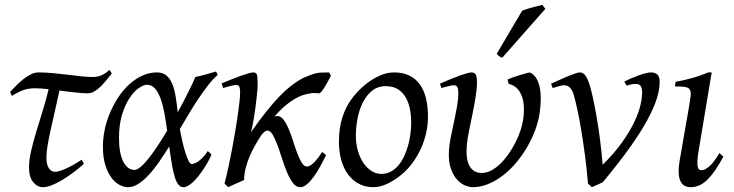

<svg xmlns="http://www.w3.org/2000/svg" viewBox="-20 -758 3049 798"><path d="M328.6 -77.1Q306.2 -56.6 282.2 -39.1Q258.3 -21.5 235.8 -8.3Q213.4 4.9 193.4 12.5Q173.3 20 158.7 20Q134.8 20 117.7 -1.2Q100.6 -22.5 100.6 -62Q100.6 -92.3 108.9 -128.7Q117.2 -165 129.6 -206.5Q142.1 -248 156.2 -293.5Q170.4 -338.9 182.1 -387.2Q165.5 -389.2 151.6 -390.1Q137.7 -391.1 127.4 -391.1Q113.8 -391.1 102.5 -389.6Q91.3 -388.2 80.1 -384.5Q68.8 -380.9 56.6 -374.8Q44.4 -368.7 29.3 -359.4L22 -376Q34.7 -389.6 49.1 -404.1Q63.5 -418.5 78.6 -430.2Q93.8 -441.9 109.1 -449.5Q124.5 -457 139.2 -457Q168 -457 199.5 -454.1Q231 -451.2 260.7 -447.5Q290.5 -443.8 317.1 -440.9Q343.8 -438 362.8 -438Q376.5 -438 387.2 -440.4Q397.9 -442.9 406.2 -447Q414.6 -451.2 421.4 -456.3Q428.2 -461.4 434.6 -467.3L444.8 -453.1Q432.6 -437.5 420.4 -422.6Q408.2 -407.7 395.8 -396Q383.3 -384.3 370.4 -377.2Q357.4 -370.1 343.8 -370.1Q334 -370.1 320.8 -371.1Q307.6 -372.1 292.5 -373.8Q277.3 -375.5 260.5 -377.4Q243.7 -379.4 227.1 -381.8Q217.3 -335 207.5 -293.5Q197.8 -252 190.2 -216.8Q182.6 -181.6 177.7 -153.1Q172.9 -124.5 172.9 -103Q172.9 -72.8 183.6 -58.3Q194.3 -43.9 208 -43.9Q216.8 -43.9 228.8 -47.6Q240.7 -51.3 255.4 -57.9Q270 -64.5 286.4 -73.7Q302.7 -83 319.8 -94.2Z M539.1 -51.8Q549.8 -51.8 565.2 -64.9Q580.6 -78.1 598.4 -100.6Q616.2 -123 635.7 -152.6Q655.3 -182.1 674.8 -214.8Q669.9 -250.5 663.8 -284.9Q657.7 -319.3 648.2 -346.2Q638.7 -373 624.8 -389.4Q610.8 -405.8 590.8 -405.8Q576.7 -405.8 556.6 -391.8Q536.6 -377.9 518.3 -350.3Q500 -322.8 487.3 -281.5Q474.6 -240.2 474.6 -185.1Q474.6 -121.6 492.2 -86.7Q509.8 -51.8 539.1 -51.8ZM884.8 -446.8Q864.7 -429.2 845.2 -404.1Q825.7 -378.9 805.9 -349.6Q786.1 -320.3 766.6 -287.6Q747.1 -254.9 727.5 -221.7Q731.9 -196.8 737.8 -170.9Q743.7 -145 750.2 -124Q756.8 -103 763.7 -89.6Q770.5 -76.2 775.9 -76.2Q783.7 -76.2 793.2 -80.8Q802.7 -85.4 812 -93.3Q821.3 -101.1 829.3 -110.6Q837.4 -120.1 842.8 -129.9Q849.1 -126 852.1 -122.6Q855 -119.1 858.9 -115.2Q853.5 -102.5 845.5 -87.6Q837.4 -72.8 827.6 -57.9Q817.9 -43 806.9 -28.8Q795.9 -14.6 784.9 -3.9Q773.9 6.8 762.9 13.4Q752 20 742.7 20Q730.5 20 721.7 9.5Q712.9 -1 706.3 -22.2Q699.7 -43.5 694.3 -75.2Q689 -106.9 683.1 -148.9Q661.6 -114.3 640.1 -83.5Q618.7 -52.7 597.2 -29.8Q575.7 -6.8 554.4 6.6Q533.2 20 511.7 20Q495.6 20 477.3 10.7Q459 1.5 443.6 -18.8Q428.2 -39.1 418 -71Q407.7 -103 407.7 -148.9Q407.7 -184.1 415.5 -220.5Q423.3 -256.8 438 -291Q452.6 -325.2 472.9 -355.5Q493.2 -385.7 518.1 -408.2Q543 -430.7 571.8 -443.8Q600.6 -457 631.8 -457Q655.8 -457 670.9 -444.8Q686 -432.6 695.3 -410.9Q704.6 -389.2 709.7 -358.6Q714.8 -328.1 718.8 -291.5Q731.4 -314.5 742.7 -336.2Q753.9 -357.9 763.4 -377Q772.9 -396 780.3 -411.6Q787.6 -427.2 792 -438Q813 -442.4 834 -448.2Q855 -454.1 877.9 -460.9Q880.9 -455.6 882.1 -452.9Q883.3 -450.2 884.8 -446.8Z M1335 -112.3Q1324.7 -91.8 1312 -68.4Q1299.3 -44.9 1285.4 -25.4Q1271.5 -5.9 1256.8 7.1Q1242.2 20 1228 20Q1210.9 20 1197.8 2.7Q1184.6 -14.6 1173.3 -41Q1162.1 -67.4 1152.6 -97.7Q1143.1 -127.9 1133.3 -154.3Q1123.5 -180.7 1113.5 -198Q1103.5 -215.3 1091.3 -215.3Q1085.9 -215.3 1079.3 -210.2Q1072.8 -205.1 1065.9 -196.3Q1052.2 -174.8 1039.3 -152.1Q1026.4 -129.4 1016.6 -105.7Q1006.8 -82 1000.7 -57.9Q994.6 -33.7 994.6 -9.8Q987.8 -6.8 979 -2.9Q970.2 1 961.2 4.9Q952.1 8.8 943.4 12.9Q934.6 17.1 928.7 20L913.1 4.9Q921.4 -25.9 929.2 -62.5Q937 -99.1 944.3 -137.2Q951.7 -175.3 957.8 -212.4Q963.9 -249.5 968.5 -281.2Q973.1 -313 975.6 -336.7Q978 -360.4 978 -372.1Q978 -383.3 976.8 -389.9Q975.6 -396.5 973.4 -399.7Q971.2 -402.8 967.8 -403.8Q964.4 -404.8 960 -404.8Q955.6 -404.8 947 -402.8Q938.5 -400.9 929.7 -398.4Q920.9 -396 907.7 -392.1L900.9 -411.1Q921.4 -419.9 942.1 -428.2Q962.9 -436.5 981 -442.9Q999 -449.2 1012.5 -453.1Q1025.9 -457 1031.7 -457Q1038.6 -457 1042.5 -454.8Q1046.4 -452.6 1048.1 -446.8Q1049.8 -440.9 1050.3 -430.2Q1050.8 -419.4 1050.8 -401.9Q1050.8 -396 1049.6 -382.1Q1048.3 -368.2 1046.4 -350.1Q1044.4 -332 1041.7 -311.3Q1039.1 -290.5 1035.9 -271Q1032.7 -251.5 1029.3 -234.9Q1025.9 -218.3 1022.9 -208Q1057.6 -258.3 1087.2 -294.9Q1116.7 -331.5 1141.1 -356.9Q1165.5 -382.3 1185.8 -398.2Q1206.1 -414.1 1222.2 -423.8Q1238.3 -433.6 1250.5 -438.5Q1262.7 -443.4 1272 -446.8Q1294.4 -455.1 1312 -456.1Q1329.6 -457 1347.7 -457Q1351.1 -452.6 1352.3 -449.2Q1353.5 -445.8 1355 -442.9Q1349.1 -430.7 1341.8 -417.5Q1334.5 -404.3 1327.9 -393.8Q1321.3 -383.3 1315.4 -376.5Q1309.6 -369.6 1306.6 -370.1Q1297.9 -370.6 1290.8 -371.1Q1283.7 -371.6 1276.4 -370.8Q1269 -370.1 1261 -368.4Q1252.9 -366.7 1242.7 -363.8Q1232.9 -361.3 1219.5 -354.7Q1206.1 -348.1 1189.9 -337.2Q1173.8 -326.2 1156 -310.3Q1138.2 -294.4 1120.6 -273.4Q1124.5 -274.9 1127.2 -275.4Q1129.9 -275.9 1132.3 -275.9Q1147 -275.9 1158.7 -260.3Q1170.4 -244.6 1180.2 -221.4Q1189.9 -198.2 1198.5 -170.9Q1207 -143.6 1215.8 -120.4Q1224.6 -97.2 1234.1 -81.5Q1243.7 -65.9 1255.9 -65.9Q1263.7 -65.9 1272.2 -71.8Q1280.8 -77.6 1288.8 -86.4Q1296.9 -95.2 1304.7 -105.7Q1312.5 -116.2 1318.8 -126Q1324.7 -122.1 1327.6 -120.1Q1330.6 -118.2 1335 -112.3Z M1689 -246.1Q1689 -320.8 1661.6 -360.4Q1634.3 -399.9 1584 -399.9Q1548.8 -399.9 1524.9 -379.6Q1501 -359.4 1486.3 -328.6Q1471.7 -297.9 1465.3 -262Q1459 -226.1 1459 -194.8Q1459 -162.1 1467 -133.1Q1475.1 -104 1489.5 -82.3Q1503.9 -60.5 1523.2 -47.9Q1542.5 -35.2 1564.9 -35.2Q1587.4 -35.2 1605.2 -45.2Q1623 -55.2 1637 -72Q1650.9 -88.9 1660.6 -110.6Q1670.4 -132.3 1676.8 -155.8Q1683.1 -179.2 1686 -202.6Q1689 -226.1 1689 -246.1ZM1758.8 -272.9Q1758.8 -240.2 1751.5 -206.8Q1744.1 -173.3 1730 -141.8Q1715.8 -110.4 1695.1 -81.8Q1674.3 -53.2 1647 -30.8Q1634.3 -20.5 1620.1 -11.2Q1606 -2 1591.3 5.1Q1576.7 12.2 1561.5 16.1Q1546.4 20 1531.7 20Q1497.6 20 1470.9 5.6Q1444.3 -8.8 1426 -33.9Q1407.7 -59.1 1398.2 -93.5Q1388.7 -127.9 1388.7 -168Q1388.7 -203.1 1394.5 -235.6Q1400.4 -268.1 1413.6 -298.3Q1426.8 -328.6 1448.7 -356.4Q1470.7 -384.3 1502.9 -410.2Q1527.8 -429.7 1557.6 -443.4Q1587.4 -457 1617.7 -457Q1655.8 -457 1682.6 -443.4Q1709.5 -429.7 1726.3 -405.3Q1743.2 -380.9 1751 -347.2Q1758.8 -313.5 1758.8 -272.9Z M2222.7 -287.1Q2217.8 -253.4 2204.6 -217.8Q2191.4 -182.1 2171.6 -147.9Q2151.9 -113.8 2126.5 -83.3Q2101.1 -52.7 2071.5 -29.8Q2042 -6.8 2009.8 6.6Q1977.5 20 1944.3 20Q1932.6 20 1915.3 13.7Q1897.9 7.3 1881.8 -9.3Q1865.7 -25.9 1854.7 -54.7Q1843.8 -83.5 1845.7 -127.9Q1846.7 -154.3 1853 -185.5Q1859.4 -216.8 1866.5 -249.5Q1873.5 -282.2 1879.2 -313.5Q1884.8 -344.7 1884.8 -371.1Q1884.8 -382.3 1883.3 -388.9Q1881.8 -395.5 1879.2 -398.7Q1876.5 -401.9 1872.8 -402.8Q1869.1 -403.8 1864.7 -403.8Q1860.4 -403.8 1852.1 -401.9Q1843.8 -399.9 1835.4 -397.7Q1827.1 -395.5 1814.5 -392.1L1808.6 -410.2Q1829.1 -419.4 1849.9 -428Q1870.6 -436.5 1888.2 -442.9Q1905.8 -449.2 1919.2 -453.1Q1932.6 -457 1938.5 -457Q1952.6 -457 1957.5 -447.8Q1962.4 -438.5 1962.4 -416Q1962.4 -388.2 1956.5 -353Q1950.7 -317.9 1943.4 -282Q1936 -246.1 1929.2 -212.9Q1922.4 -179.7 1920.4 -155.8Q1915 -97.2 1931.6 -68.1Q1948.2 -39.1 1981.4 -39.1Q2002.4 -39.1 2022.5 -49.8Q2042.5 -60.5 2060.5 -78.4Q2078.6 -96.2 2094.5 -119.1Q2110.4 -142.1 2122.8 -166.7Q2135.3 -191.4 2143.3 -215.8Q2151.4 -240.2 2154.3 -261.2Q2158.7 -290.5 2157.2 -315.4Q2155.8 -340.3 2148.4 -359.6Q2141.1 -378.9 2127.7 -391.8Q2114.3 -404.8 2094.2 -409.2L2089.4 -427.7Q2098.1 -431.6 2110.1 -435.8Q2122.1 -439.9 2134.8 -444.1Q2147.5 -448.2 2159.4 -451.4Q2171.4 -454.6 2180.7 -457Q2209 -447.3 2221.2 -403.3Q2227.5 -379.9 2227.5 -347.7Q2227.5 -320.3 2222.7 -287.1ZM2067.4 -518.1Q2060.1 -520.5 2055.9 -523.4Q2051.8 -526.4 2044.4 -534.2L2150.4 -713.9Q2158.2 -716.8 2168.9 -720.2Q2179.7 -723.6 2191.2 -726.8Q2202.6 -730 2214.1 -732.7Q2225.6 -735.4 2234.4 -737.8L2246.6 -721.2Z M2721.7 -416Q2721.7 -386.2 2709.7 -347.9Q2697.8 -309.6 2670.4 -259Q2643.1 -208.5 2597.7 -144.8Q2552.2 -81.1 2485.8 -1Q2481.4 1.5 2475.6 4.2Q2469.7 6.8 2463.4 9.5Q2457 12.2 2450.9 15.1Q2444.8 18.1 2439.9 20L2423.8 4.9Q2418.9 -55.2 2411.4 -111.8Q2403.8 -168.5 2395.8 -217Q2387.7 -265.6 2379.4 -303.5Q2371.1 -341.3 2364.7 -363.8Q2360.8 -377 2355.7 -384.8Q2350.6 -392.6 2345 -397Q2339.4 -401.4 2333.7 -402.6Q2328.1 -403.8 2323.7 -403.8Q2319.3 -403.8 2311.5 -401.9Q2303.7 -399.9 2296.1 -397.7Q2288.6 -395.5 2276.9 -392.1L2270.5 -410.2Q2291 -419.4 2310.1 -428Q2329.1 -436.5 2344.7 -442.9Q2360.4 -449.2 2372.1 -453.1Q2383.8 -457 2389.6 -457Q2403.8 -457 2413.8 -443.1Q2423.8 -429.2 2433.6 -395Q2439 -376.5 2446 -343.5Q2453.1 -310.5 2460.4 -268.1Q2467.8 -225.6 2474.1 -175.8Q2480.5 -126 2484.9 -73.2Q2532.7 -120.6 2564.5 -165Q2596.2 -209.5 2615 -248.3Q2633.8 -287.1 2641.4 -319.1Q2648.9 -351.1 2648.9 -374Q2648.9 -391.1 2643.1 -400.1Q2637.2 -409.2 2623.5 -409.2Q2615.2 -409.2 2605.2 -407.5Q2595.2 -405.8 2585 -401.9L2574.7 -418.9Q2588.9 -426.3 2605 -433.1Q2621.1 -439.9 2636.2 -445.3Q2651.4 -450.7 2664.3 -453.9Q2677.2 -457 2685.5 -457Q2703.1 -457 2712.4 -448.2Q2721.7 -439.5 2721.7 -416Z M2986.3 -106.9Q2953.6 -44.9 2921.4 -12.5Q2889.2 20 2851.1 20Q2785.6 20 2805.2 -92.8L2844.2 -316.9Q2849.1 -345.2 2850.6 -361.8Q2852.1 -378.4 2846.4 -386.5Q2840.8 -394.5 2826.4 -396.7Q2812 -398.9 2785.2 -398.9L2788.1 -418Q2818.8 -423.3 2854.7 -433.1Q2890.6 -442.9 2922.9 -457H2938L2885.3 -141.1Q2879.4 -108.4 2878.7 -90.3Q2877.9 -72.3 2880.1 -63.5Q2882.3 -54.7 2887.2 -52.7Q2892.1 -50.8 2897.9 -50.8Q2909.2 -50.8 2928 -66.4Q2946.8 -82 2970.2 -122.1Z"/></svg>

Font: Akkhara
Style: Italic
Weight: 400
Italic angle: -7°
Designer: J. Victor Gaultney
Version: Version 1.00 June 13, 2006, initial release